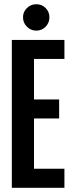

<svg xmlns="http://www.w3.org/2000/svg" viewBox="-20 -889 345 909"><path d="M36 -700H285V-610H141V-418H260V-328H141V-90H285V0H36ZM89 -807Q89 -833 107.5 -851Q126 -869 152 -869Q178 -869 196 -851Q214 -833 214 -807Q214 -781 196 -762.5Q178 -744 152 -744Q126 -744 107.5 -762.5Q89 -781 89 -807Z"/></svg>

Font: Piscolabis
Style: Regular
Weight: 400
Designer: Ariel Martín Pérez
Foundry: Tunera Type Foundry
Version: Version 1.000